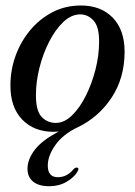

<svg xmlns="http://www.w3.org/2000/svg" viewBox="-20 -458 478 681"><path d="M267 -438.5Q338 -438.5 380 -395.2Q422 -352 422 -273.5Q421.5 -180.5 375.5 -111.2Q329.5 -42 256.5 -7Q203.5 18 176.5 56.2Q149.5 94.5 149.5 129Q149.5 170.5 185 170.5Q217.5 170.5 240 143Q247.5 135 254 136.5Q262.5 139.5 254 152Q242.5 171.5 215.8 187Q189 202.5 155 202.5Q117 202.5 97.2 186Q77.5 169.5 77.5 140.5Q77.5 107.5 103.2 73.5Q129 39.5 188.5 8.5Q179 9.5 170 9.5Q100.5 9.5 58.5 -34.2Q16.5 -78 17 -155.5Q17 -209.5 35.2 -260Q53.5 -310.5 87 -350.8Q120.5 -391 166.2 -414.8Q212 -438.5 267 -438.5ZM178 -22Q208 -22 235.5 -48.8Q263 -75.5 284.5 -118.5Q306 -161.5 318.8 -211.8Q331.5 -262 331.5 -309.5Q332 -362.5 312 -384.8Q292 -407 265 -407Q233 -407 204.8 -380.2Q176.5 -353.5 154.5 -310.5Q132.5 -267.5 120 -217.8Q107.5 -168 107.5 -122Q107 -66 127.2 -44Q147.5 -22 178 -22Z"/></svg>

Font: Fraunces 144pt S050
Style: Italic
Weight: 400
Italic angle: -16°
Version: Version 1.000; ttfautohint (v1.8.3)